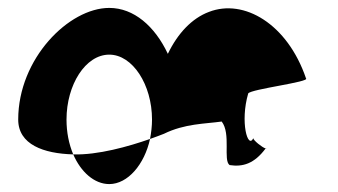

<svg xmlns="http://www.w3.org/2000/svg" viewBox="-20 -576 854 485"><path d="M26 -274C26 -211 90 -188 165 -186C154 -212 148 -242 148 -274C148 -362 196 -438 256 -438C315 -438 364 -362 364 -274C364 -257 362 -241 359 -225C373 -230 384 -234 394 -238C447 -264 498 -263 540 -269C564 -238 543 -171 560 -159C593 -154 622 -162 651 -201C643 -203 619 -222 620 -227C606 -198 586 -268 607 -340C614 -351 764 -369 753 -378C706 -516 596 -580 508 -546C465 -530 429 -492 404 -440C371 -510 318 -556 256 -556C154 -556 26 -428 26 -274ZM165 -186C184 -142 218 -111 256 -111C303 -111 345 -161 359 -225C305 -206 227 -184 165 -186ZM620 -227C620 -227 620 -228 620 -228C620 -228 620 -227 620 -227ZM652 -202 651 -201C653 -201 653 -201 652 -200Z"/></svg>

Font: Ampere
Style: SuCnd
Weight: 400
Version: Version 1